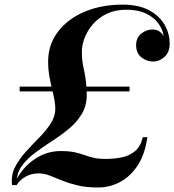

<svg xmlns="http://www.w3.org/2000/svg" viewBox="-20 -780 754 830"><path d="M188 -512.5Q188 -587.5 230.8 -643.2Q273.5 -699 346.2 -729.5Q419 -760 509.5 -760Q579 -760 624.2 -735.8Q669.5 -711.5 691.5 -673Q713.5 -634.5 713.5 -591Q713.5 -554.5 691.2 -534.2Q669 -514 640.5 -514Q614.5 -514 591.5 -531.8Q568.5 -549.5 568.5 -585Q568.5 -617 590.8 -634.8Q613 -652.5 640.5 -652.5Q657.5 -652.5 670.5 -643Q683.5 -633.5 687.5 -622.5Q684.5 -650.5 665.8 -677.2Q647 -704 612.2 -721Q577.5 -738 526.5 -738Q478.5 -738 442.2 -720.8Q406 -703.5 382 -675.8Q358 -648 346 -616.8Q334 -585.5 334 -557.5Q334 -515 342 -482.5Q350 -450 353.5 -405.5H540V-385H354.5Q355 -377.5 355 -370Q355 -324 334.5 -289Q314 -254 281.5 -226.5Q249 -199 211.8 -174.8Q174.5 -150.5 140 -125.8Q105.5 -101 81.5 -72.2Q57.5 -43.5 52.5 -6Q80.5 -59 131.2 -93Q182 -127 242 -127Q279 -127 302.8 -121.8Q326.5 -116.5 345 -109.8Q363.5 -103 384.2 -98Q405 -93 437 -93Q472.5 -93 505.5 -99.5Q538.5 -106 563 -126Q587.5 -146 597.5 -187H617Q607 -114 575.8 -65.8Q544.5 -17.5 499.5 6.5Q454.5 30.5 403.5 30.5Q352 30.5 314.2 21.2Q276.5 12 247.5 0Q218.5 -12 194.5 -21.2Q170.5 -30.5 147 -30.5Q115.5 -30.5 90.8 -16.5Q66 -2.5 52 20H32Q27 -21.5 44.5 -56.5Q62 -91.5 90.5 -122.8Q119 -154 148.5 -184Q178 -214 198.5 -245Q219 -276 219 -311Q219 -328.5 215.5 -347Q212 -365.5 207.5 -385H65V-405.5H202.5Q197 -429 192.5 -455.5Q188 -482 188 -512.5Z"/></svg>

Font: Bodoni* 11pt Medium
Style: Italic
Weight: 500
Italic angle: -13°
Version: Version 2.3